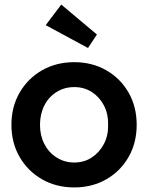

<svg xmlns="http://www.w3.org/2000/svg" viewBox="-20 -810 664 840"><path d="M30 -264Q30 -343 66 -405Q102 -467 164 -502.5Q226 -538 305 -538Q383 -538 445 -502.5Q507 -467 542.5 -405Q578 -343 578 -264Q578 -185 542.5 -123Q507 -61 445 -25.5Q383 10 305 10Q226 10 164 -25.5Q102 -61 66 -123Q30 -185 30 -264ZM453 -264Q454 -312 434.5 -349Q415 -386 381.5 -407.5Q348 -429 305 -429Q262 -429 227.5 -407.5Q193 -386 174 -348.5Q155 -311 155 -264Q155 -217 174 -180Q193 -143 227.5 -121Q262 -99 305 -99Q348 -99 381.5 -121Q415 -143 434.5 -180Q454 -217 453 -264ZM365 -600 180 -700 248 -790 404 -659Z"/></svg>

Font: Our Lexend Medium
Style: Regular
Weight: 500
Designer: Bonnie Shaver-Troup, Thomas Jockin
Foundry: Lexend
Version: Version 1.007